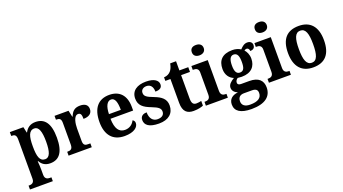

<svg xmlns="http://www.w3.org/2000/svg" viewBox="-71 -1484 4355 2438"><g transform="rotate(-20 2106.5 -264.5)"><path d="M12 236H321V184H298C272 184 233 176 233 119V51C233 17 230 -38 227 -67H233C260 -19 301 12 370 12C493 12 559 -73 559 -266C559 -460 492 -546 368 -546C296 -546 252 -510 225 -458H221L204 -536H21V-484H28C63 -484 89 -475 89 -414V119C89 176 50 184 23 184H12ZM327 -59C254 -59 233 -128 233 -267C233 -399 254 -474 328 -474C388 -474 413 -400 413 -266C413 -129 388 -59 327 -59Z M620 0H933V-52H903C866 -52 839 -60 839 -119V-287C839 -348 853 -456 913 -456C949 -456 958 -429 958 -374C1033 -374 1077 -406 1077 -465C1077 -516 1044 -548 973 -548C897 -548 863 -513 838 -449H833L814 -536H625V-484H628C669 -484 694 -475 694 -416V-124C694 -61 665 -52 623 -52H620Z M1377 10C1506 10 1564 -44 1564 -98C1564 -120 1553 -136 1536 -144C1514 -98 1471 -62 1407 -62C1327 -62 1283 -122 1280 -258H1586V-307C1586 -466 1502 -549 1367 -549C1219 -549 1134 -453 1134 -265C1134 -91 1217 10 1377 10ZM1442 -320H1282C1284 -427 1317 -486 1369 -486C1422 -486 1442 -423 1442 -320Z M1841 10C1971 10 2044 -55 2044 -162C2044 -250 1985 -293 1897 -327C1801 -363 1774 -383 1774 -428C1774 -469 1808 -492 1849 -492C1903 -492 1934 -454 1934 -387C1999 -387 2026 -411 2026 -454C2026 -501 1980 -548 1863 -548C1743 -548 1662 -496 1662 -391C1662 -300 1716 -257 1820 -218C1904 -185 1933 -163 1933 -119C1933 -79 1906 -48 1842 -48C1779 -48 1739 -96 1739 -178C1702 -178 1653 -164 1653 -104C1653 -37 1706 10 1841 10Z M2308 10C2373 10 2420 -4 2440 -14V-77C2420 -72 2398 -68 2373 -68C2329 -68 2312 -95 2312 -157V-472H2432V-536H2312V-660H2233C2224 -613 2209 -582 2191 -562C2172 -540 2140 -521 2099 -520V-472H2168V-148C2168 -31 2222 10 2308 10Z M2619 -628C2662 -628 2700 -650 2700 -698C2700 -748 2662 -768 2619 -768C2573 -768 2539 -748 2539 -698C2539 -650 2573 -628 2619 -628ZM2475 0H2772V-52H2761C2730 -52 2695 -62 2695 -119V-536H2474V-484H2487C2516 -484 2552 -474 2552 -421V-119C2552 -62 2517 -52 2485 -52H2475Z M3008 239C3192 239 3280 166 3280 45C3280 -48 3224 -106 3099 -106H2989C2962 -106 2943 -116 2943 -140C2943 -165 2959 -184 2976 -193C2987 -191 3016 -189 3030 -189C3162 -189 3222 -263 3222 -365C3222 -419 3201 -462 3175 -491C3182 -497 3195 -503 3207 -503C3224 -503 3242 -488 3242 -460C3291 -460 3307 -487 3307 -518C3307 -549 3285 -575 3242 -575C3201 -575 3173 -551 3142 -518C3113 -536 3076 -549 3030 -549C2895 -549 2832 -481 2832 -364C2832 -284 2874 -231 2930 -209C2881 -180 2846 -149 2846 -106C2846 -60 2881 -34 2915 -20C2837 -12 2789 28 2789 100C2789 190 2861 239 3008 239ZM3027 -247C2977 -247 2960 -292 2960 -364C2960 -439 2977 -490 3027 -490C3079 -490 3094 -441 3094 -365C3094 -291 3080 -247 3027 -247ZM3010 180C2940 180 2901 151 2901 97C2901 31 2946 17 2983 17H3091C3141 17 3166 35 3166 78C3166 143 3118 180 3010 180Z M3471 -628C3514 -628 3552 -650 3552 -698C3552 -748 3514 -768 3471 -768C3425 -768 3391 -748 3391 -698C3391 -650 3425 -628 3471 -628ZM3327 0H3624V-52H3613C3582 -52 3547 -62 3547 -119V-536H3326V-484H3339C3368 -484 3404 -474 3404 -421V-119C3404 -62 3369 -52 3337 -52H3327Z M3925 10C4085 10 4169 -82 4169 -270C4169 -458 4078 -549 3928 -549C3767 -549 3683 -458 3683 -270C3683 -82 3775 10 3925 10ZM3927 -52C3856 -52 3830 -127 3830 -270C3830 -413 3855 -486 3926 -486C3997 -486 4022 -413 4022 -270C4022 -127 3998 -52 3927 -52Z"/></g></svg>

Font: Noto Serif Tamil SemiCondensed
Style: Bold
Weight: 700
Width: 4
Designer: Indian Type Foundry, Tom Grace, and the Monotype Design Team
Foundry: Monotype Imaging Inc.
Version: Version 2.004